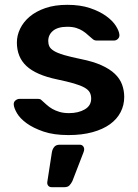

<svg xmlns="http://www.w3.org/2000/svg" viewBox="-20 -550 572 796"><path d="M264 10Q203 10 160.5 -4.5Q118 -19 90.5 -39Q63 -59 50.5 -80.5Q38 -102 37 -116Q36 -127 44 -133.5Q52 -140 60 -140H139Q143 -140 146 -139Q149 -138 154 -133Q163 -125 173.5 -115.5Q184 -106 197 -98.5Q210 -91 227 -86Q244 -81 266 -81Q305 -81 331.5 -96.5Q358 -112 358 -141Q358 -156 352 -167Q346 -178 330 -187Q314 -196 286.5 -204Q259 -212 216 -221Q130 -239 90 -276Q50 -313 50 -374Q50 -403 63.5 -431Q77 -459 103 -481Q129 -503 168 -516.5Q207 -530 259 -530Q313 -530 353 -516.5Q393 -503 420 -483.5Q447 -464 460.5 -442.5Q474 -421 475 -406Q476 -396 469 -389Q462 -382 453 -382H380Q370 -382 362 -390Q353 -397 344 -405.5Q335 -414 323.5 -421.5Q312 -429 296.5 -434Q281 -439 259 -439Q220 -439 200 -422.5Q180 -406 180 -380Q180 -368 184.5 -358Q189 -348 203.5 -339Q218 -330 245 -322Q272 -314 316 -305Q366 -295 400.5 -279.5Q435 -264 456 -244Q477 -224 486 -199.5Q495 -175 495 -148Q495 -114 480 -85Q465 -56 436 -35Q407 -14 363.5 -2Q320 10 264 10ZM194 226Q185 226 180 220Q175 214 176 205L195 82Q197 69 204.5 59.5Q212 50 227 50H311Q319 50 324 55.5Q329 61 329 69Q329 75 326 82L280 201Q275 211 268 218.5Q261 226 247 226Z"/></svg>

Font: Fz Rubik Med
Style: Regular
Weight: 500
Designer: Hubert and Fischer
Foundry: Hubert and Fischer
Version: Vit hóa bi FontZin.com